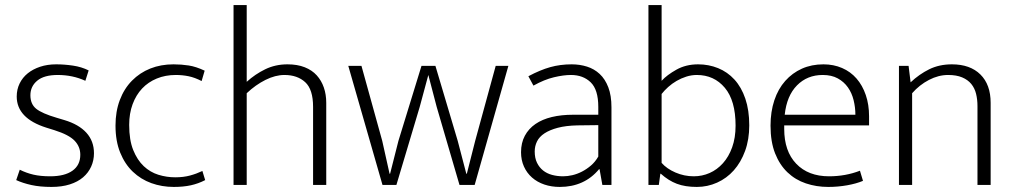

<svg xmlns="http://www.w3.org/2000/svg" viewBox="-20 -730 4007 758"><path d="M317 -411Q267 -434 208 -434Q154 -434 127 -411.5Q100 -389 100 -354Q100 -319 123 -300.5Q146 -282 204 -265L234 -256Q291 -239 321 -206Q351 -173 351 -125Q351 -97 340 -72.5Q329 -48 308 -30Q287 -12 255.5 -2Q224 8 183 8Q138 8 104 0.5Q70 -7 44 -19L58 -60Q84 -47 112 -40.5Q140 -34 178 -34Q235 -34 266 -56Q297 -78 297 -119Q297 -151 274.5 -174.5Q252 -198 195 -216L163 -226Q46 -263 46 -349Q46 -377 57.5 -400.5Q69 -424 89.5 -440.5Q110 -457 138.5 -466.5Q167 -476 202 -476Q234 -476 268 -471Q302 -466 330 -452Z M672 -30Q704 -30 730 -37Q756 -44 779 -55L790 -19Q763 -5 733.5 1.5Q704 8 666 8Q619 8 577.5 -7Q536 -22 504.5 -52Q473 -82 454.5 -127.5Q436 -173 436 -234Q436 -290 453 -335Q470 -380 501 -411.5Q532 -443 573.5 -459.5Q615 -476 665 -476Q696 -476 725 -471.5Q754 -467 788 -451L776 -410Q749 -424 724.5 -429Q700 -434 674 -434Q633 -434 599 -420Q565 -406 541 -380.5Q517 -355 503.5 -318.5Q490 -282 490 -237Q490 -177 506 -137.5Q522 -98 547.5 -74Q573 -50 605.5 -40Q638 -30 672 -30Z M954 0H902V-710H954V-407Q987 -437 1027 -456.5Q1067 -476 1115 -476Q1154 -476 1183 -464.5Q1212 -453 1230.5 -432.5Q1249 -412 1258.5 -384.5Q1268 -357 1268 -324V0H1216V-308Q1216 -377 1185 -405.5Q1154 -434 1103 -434Q1067 -434 1028 -414.5Q989 -395 954 -362Z M1355 -470H1407L1489 -174L1518 -44H1520L1553 -174L1644 -470H1699L1787 -174L1821 -44H1823L1856 -174L1937 -470H1987L1854 0H1794L1704 -308L1671 -434L1637 -308L1545 0H1490Z M2066 -429Q2113 -454 2152.5 -465Q2192 -476 2237 -476Q2269 -476 2297.5 -467Q2326 -458 2347.5 -438Q2369 -418 2381.5 -385.5Q2394 -353 2394 -306V0H2358L2347 -62H2345Q2316 -27 2277 -9.5Q2238 8 2190 8Q2157 8 2129 -1.5Q2101 -11 2080.5 -29Q2060 -47 2048.5 -72.5Q2037 -98 2037 -129Q2037 -166 2052 -194Q2067 -222 2094 -240.5Q2121 -259 2158.5 -268Q2196 -277 2242 -277H2342V-308Q2342 -376 2312 -405Q2282 -434 2234 -434Q2205 -434 2167 -425Q2129 -416 2086 -392ZM2342 -236 2259 -235Q2214 -234 2182 -225.5Q2150 -217 2129.5 -203.5Q2109 -190 2100 -171.5Q2091 -153 2091 -132Q2091 -106 2100 -87.5Q2109 -69 2124 -57Q2139 -45 2159.5 -39.5Q2180 -34 2203 -34Q2221 -34 2240 -38.5Q2259 -43 2277.5 -52.5Q2296 -62 2313 -76.5Q2330 -91 2342 -112Z M2938 -235Q2938 -179 2921.5 -134Q2905 -89 2877 -57.5Q2849 -26 2811 -9Q2773 8 2731 8Q2685 8 2652 -4.5Q2619 -17 2589 -44H2587L2581 0H2540V-710H2592V-411Q2613 -434 2650.5 -455Q2688 -476 2736 -476Q2778 -476 2815 -461Q2852 -446 2879.5 -416Q2907 -386 2922.5 -340.5Q2938 -295 2938 -235ZM2884 -234Q2884 -333 2841.5 -383.5Q2799 -434 2731 -434Q2710 -434 2689.5 -427.5Q2669 -421 2651 -410.5Q2633 -400 2618 -386.5Q2603 -373 2592 -359V-87Q2612 -64 2646.5 -49Q2681 -34 2719 -34Q2752 -34 2781.5 -47Q2811 -60 2834 -85.5Q2857 -111 2870.5 -148.5Q2884 -186 2884 -234Z M3411 -235H3076V-221Q3076 -133 3123.5 -83.5Q3171 -34 3253 -34Q3318 -34 3375 -56L3387 -16Q3361 -5 3324.5 1.5Q3288 8 3250 8Q3203 8 3161.5 -6Q3120 -20 3089 -49.5Q3058 -79 3040 -124.5Q3022 -170 3022 -234Q3022 -289 3037 -334Q3052 -379 3080 -410.5Q3108 -442 3146 -459Q3184 -476 3231 -476Q3271 -476 3304.5 -461.5Q3338 -447 3361.5 -420Q3385 -393 3398 -355Q3411 -317 3411 -271ZM3357 -277Q3357 -306 3350 -334.5Q3343 -363 3327.5 -385Q3312 -407 3287.5 -420.5Q3263 -434 3228 -434Q3167 -434 3126.5 -393Q3086 -352 3078 -277Z M3581 0H3529V-470H3567L3575 -405Q3609 -437 3648.5 -456.5Q3688 -476 3738 -476Q3810 -476 3850.5 -436Q3891 -396 3891 -324V0H3839V-311Q3839 -337 3833.5 -359.5Q3828 -382 3814.5 -398.5Q3801 -415 3778.5 -424.5Q3756 -434 3723 -434Q3685 -434 3647.5 -414.5Q3610 -395 3581 -362Z"/></svg>

Font: Mukta ExtraLight
Style: Regular
Weight: 275
Designer: Girish Dalvi and Yashodeep Gholap
Foundry: Ek Type
Version: Version 2.538;PS 1.002;hotconv 16.6.51;makeotf.lib2.5.65220;